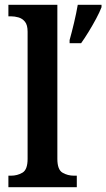

<svg xmlns="http://www.w3.org/2000/svg" viewBox="-20 -780 443 800"><path d="M15 0V-48H26Q52 -48 73.5 -60.5Q95 -73 95 -118V-648Q95 -676 84 -689.5Q73 -703 57 -707.5Q41 -712 26 -712H15V-760H219V-118Q219 -73 240.5 -60.5Q262 -48 288 -48H300V0ZM270 -613Q279 -645 288.5 -685Q298 -725 304 -760H403V-750Q395 -729 380.5 -702Q366 -675 349.5 -648Q333 -621 318 -600H270Z"/></svg>

Font: Noto Serif Tamil SemiCondensed SemiBold
Style: Regular
Weight: 600
Width: 4
Designer: Indian Type Foundry, Tom Grace, and the Monotype Design Team
Foundry: Monotype Imaging Inc.
Version: Version 2.004; ttfautohint (v1.8.4.7-5d5b)